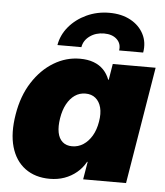

<svg xmlns="http://www.w3.org/2000/svg" viewBox="-54 -796 734 854"><g transform="rotate(5 313.5 -368.5)"><path d="M199.7 10.7Q134.3 10.7 89.6 -22.2Q44.9 -55.2 27.3 -116.2Q9.8 -177.2 23.9 -261.7Q37.6 -345.2 76.7 -406Q115.7 -466.8 170.7 -500Q225.6 -533.2 287.6 -533.2Q322.8 -533.2 348.9 -523.4Q375 -513.7 392.8 -495.4Q410.6 -477.1 420.4 -451.2H422.9L434.6 -522.5H626L539.6 0H348.1L361.3 -79.1H358.9Q343.3 -50.8 319.1 -30.8Q294.9 -10.7 264.9 0Q234.9 10.7 199.7 10.7ZM286.1 -142.1Q313 -142.1 335.7 -156.7Q358.4 -171.4 374.3 -198.2Q390.1 -225.1 396 -261.7Q402.3 -298.3 395.3 -325Q388.2 -351.6 370.4 -366.2Q352.5 -380.9 325.7 -380.9Q298.8 -380.9 277.8 -366.2Q256.8 -351.6 242.4 -325Q228 -298.3 222.2 -261.7Q216.3 -225.1 221.4 -198.2Q226.6 -171.4 243.2 -156.7Q259.8 -142.1 286.1 -142.1ZM400.4 -748Q455.1 -748 494.9 -726.3Q534.7 -704.6 553.7 -667.7Q572.8 -630.9 564.9 -585H457.5Q462.4 -615.2 441.9 -634.8Q421.4 -654.3 384.8 -654.3Q347.7 -654.3 320.8 -634.8Q293.9 -615.2 289.1 -585H182.1Q189.9 -630.9 220.9 -667.7Q252 -704.6 298.8 -726.3Q345.7 -748 400.4 -748Z"/></g></svg>

Font: Inter 28pt Black
Style: Italic
Weight: 900
Italic angle: -9.3988°
Designer: Rasmus Andersson
Foundry: rsms
Version: Version 4.001;git-66647c0bb